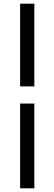

<svg xmlns="http://www.w3.org/2000/svg" viewBox="-20 -770 295 1040"><path d="M89 -302V-750H166V-302ZM89 250V-209H166V250Z"/></svg>

Font: Processing Sans Pro Semibold
Style: Regular
Weight: 600
Designer: Paul D. Hunt
Foundry: Adobe Systems Incorporated
Version: Version 2.020;PS 2.000;hotconv 1.0.86;makeotf.lib2.5.63406